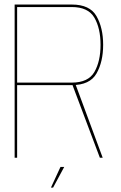

<svg xmlns="http://www.w3.org/2000/svg" viewBox="-20 -695 534 846"><path d="M44.5 0H55.5V-320H296.5Q376 -320 405.2 -371.2Q434.5 -422.5 434.5 -497.5Q434.5 -572.5 405.2 -623.8Q376 -675 296.5 -675H44.5ZM420 0H432.5L310.5 -329.5L298 -324ZM55.5 -331V-664H296Q368.5 -664 395.8 -617.2Q423 -570.5 423 -497.5Q423 -425 396 -378Q369 -331 296 -331ZM204.5 131.5H214L263 40.5H246.5Z"/></svg>

Font: Anybody Thin
Style: Regular
Weight: 100
Designer: Tyler Finck
Foundry: Etcetera Type Company
Version: Version 1.114;gftools[0.9.25]